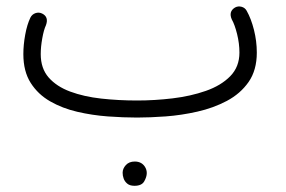

<svg xmlns="http://www.w3.org/2000/svg" viewBox="-20 -354 910 610"><path d="M54.2 -182.1Q54.2 -211.4 60.1 -243.7Q65.9 -275.9 76.7 -298.3Q82 -308.6 92.8 -312.3Q103.5 -315.9 113.8 -311Q135.7 -300.3 126 -273.9Q119.1 -259.3 114.3 -232.2Q109.4 -205.1 109.4 -182.1Q109.4 -136.7 134.5 -107.9Q159.7 -79.1 203.1 -63Q246.6 -46.9 301.5 -40.8Q356.4 -34.7 415.5 -34.7Q471.2 -34.7 528.3 -41.5Q585.4 -48.3 633.8 -65.2Q682.1 -82 711.4 -111.8Q740.7 -141.6 740.7 -187Q740.7 -215.8 733.2 -246.1Q725.6 -276.4 716.3 -292.5Q705.6 -317.4 726.6 -330.1Q736.3 -335.4 747.3 -332.5Q758.3 -329.6 763.7 -319.8Q777.8 -294.9 786.9 -259Q795.9 -223.1 795.9 -187Q795.9 -130.9 769.8 -93.5Q743.7 -56.2 700.7 -33.4Q657.7 -10.7 606.9 0.7Q556.2 12.2 505.9 15.9Q455.6 19.5 415.5 19.5Q372.1 19.5 322.5 15.9Q272.9 12.2 225.6 1.2Q178.2 -9.8 139.4 -32Q100.6 -54.2 77.4 -90.8Q54.2 -127.4 54.2 -182.1ZM369.6 194.8Q369.6 181.6 379.9 170.4Q390.1 159.2 408.2 159.2Q429.7 159.2 440.4 175.8Q446.3 185.1 446.3 195.8Q446.3 208 438.2 222.2Q430.2 236.3 407.2 236.3Q392.1 236.3 383.8 229Q375.5 221.7 372.6 212.4Q369.6 204.1 369.6 194.8Z"/></svg>

Font: Mikhak-FD Light
Style: Regular
Weight: 300
Designer: Amin Abedi
Version: Version 3.2